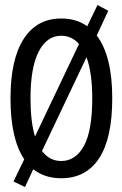

<svg xmlns="http://www.w3.org/2000/svg" viewBox="-20 -702 490 768"><path d="M80 46 34 24 77 -65Q22 -146 22 -309Q22 -464 74.5 -546Q127 -628 225 -628Q286 -628 329 -597L370 -682L413 -659L367 -560Q429 -478 429 -309Q429 -149 376.5 -69Q324 11 225 11Q159 11 113 -25ZM102 -309Q102 -215 120 -156L296 -526Q267 -559 225 -559Q167 -559 134.5 -495Q102 -431 102 -309ZM225 -58Q283 -58 316 -119Q349 -180 349 -309Q349 -411 326 -473L148 -98Q178 -58 225 -58Z"/></svg>

Font: Inconsolata SemiCondensed Medium
Style: Regular
Weight: 500
Width: 4
Monospace: yes
Designer: Raph Levien, Cyreal, Brenton Simpson
Foundry: Raph Levien, Cyreal, Google
Version: Version 3.001; ttfautohint (v1.8.2.53-6de2)